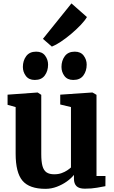

<svg xmlns="http://www.w3.org/2000/svg" viewBox="-20 -1124 686 1154"><path d="M490 10Q455 10 439.8 -5.2Q424.5 -20.5 424.5 -49V-73Q408.5 -52.5 381.5 -33.2Q354.5 -14 321.5 -1.5Q288.5 11 253.5 11Q156.5 11 115.2 -37.8Q74 -86.5 74 -200.5V-480.5L25.5 -494V-555L205.5 -568H206.5L228 -554V-198.5Q228 -153 235.2 -126.5Q242.5 -100 259.5 -88.2Q276.5 -76.5 306 -76.5Q331 -76.5 350.2 -83.5Q369.5 -90.5 383.8 -100Q398 -109.5 406.5 -117.5V-480.5L342 -496V-555L533 -568H536L560 -554V-66H614L613.5 -5Q595.5 -1.5 563.2 4.2Q531 10 490 10ZM188.5 -643.5Q153.5 -643.5 135.5 -667.5Q117.5 -691.5 117.5 -721.5Q117.5 -759.5 137.5 -786.5Q157.5 -813.5 197 -813.5H198Q233.5 -813.5 251.2 -789.5Q269 -765.5 269 -735.5Q269 -697.5 249.2 -670.5Q229.5 -643.5 189.5 -643.5ZM420 -643.5Q385 -643.5 367.2 -667.5Q349.5 -691.5 349.5 -721.5Q349.5 -759.5 369.5 -786.5Q389.5 -813.5 429 -813.5H430Q465 -813.5 483 -789.5Q501 -765.5 501 -735.5Q501 -697.5 481.2 -670.5Q461.5 -643.5 421 -643.5ZM291 -844.5 238 -890.5 409.5 -1103.5 502.5 -1021.5Q490 -1000 464.2 -973Q438.5 -946 407.2 -919.8Q376 -893.5 345.5 -873.2Q315 -853 293 -844.5Z"/></svg>

Font: Merriweather ExtraBold
Style: Regular
Weight: 800
Version: Version 2.100